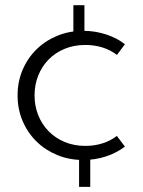

<svg xmlns="http://www.w3.org/2000/svg" viewBox="-20 -598 547 735"><path d="M260.9 -578.2V-462.3H303.2V-578.2ZM282.7 0V117.3H325.5V0ZM299.1 14.5Q322.3 14.5 344.1 10.9Q365.9 7.3 386.1 0.7Q406.4 -5.9 424.5 -15.5Q442.7 -25 458.2 -36.8L427.3 -77.7Q402.7 -58.6 372 -49.1Q341.4 -39.5 306.8 -39.5Q263.2 -39.5 227.5 -54.5Q191.8 -69.5 166.1 -95.7Q140.5 -121.8 126.4 -157Q112.3 -192.3 112.3 -232.7Q112.3 -273.6 126.4 -308.9Q140.5 -344.1 166.1 -370.2Q191.8 -396.4 227.5 -411.1Q263.2 -425.9 306.4 -425.9Q341.4 -425.9 372 -416.4Q402.7 -406.8 427.7 -387.7L458.2 -428.6Q443.2 -440.5 425 -450Q406.8 -459.5 386.6 -466.1Q366.4 -472.7 344.3 -476.4Q322.3 -480 299.1 -480Q245.5 -480 199.5 -461.1Q153.6 -442.3 119.8 -409.1Q85.9 -375.9 66.6 -330.7Q47.3 -285.5 47.3 -232.7Q47.3 -180 66.6 -134.8Q85.9 -89.5 119.8 -56.4Q153.6 -23.2 199.5 -4.3Q245.5 14.5 299.1 14.5Z"/></svg>

Font: Spartan MB
Style: Regular
Weight: 212
Designer: Matt Bailey, Mirko Velimirovic
Foundry: Matt Bailey
Version: Version 1.005